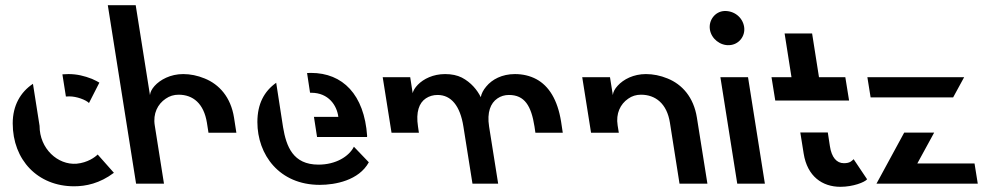

<svg xmlns="http://www.w3.org/2000/svg" viewBox="-20 -708 3790 740"><path d="M220.5 -421.5 234 -336C238.5 -336.5 243 -336.5 247.5 -336.5C275 -336.5 310.5 -323.5 323 -311L363 -389.5C357.5 -393 348 -398 334.5 -404C305 -415.5 276.5 -422.5 244 -422.5C236 -422.5 228 -422 220.5 -421.5ZM29 -232.5C29 -91.5 125.5 10 265.5 10C311 10 364.5 -1 419 -42L356.5 -112.5C346.5 -102.5 318 -81 275 -77C202.5 -71.5 132.5 -135 132.5 -223L107 -385C59 -353 29 -301.5 29 -232.5Z M777.5 -235 783.5 -196.5H891L882 -254.5C869.5 -334 824.5 -383 769 -405.5C741 -417 713.5 -422.5 686 -422.5C636.5 -422.5 597 -400.5 575.5 -376.5C565 -364.5 559 -353 558 -341.5L503 -688H395.5L504.5 0H612L576.5 -224.5C569 -270.5 588 -307 618.5 -327.5C633.5 -338 650 -343 668.5 -343C724 -343 765.5 -309 777.5 -235Z M1071 -217.5 1044.5 -389C998 -356 972 -307.5 972 -237.5C972 -112 1056 4.5 1212.5 4.5C1272 4.5 1363 -12.5 1401.5 -82.5L1344 -142.5C1325 -105 1274.5 -73.5 1207.5 -73.5C1109 -73.5 1083.5 -143.5 1071 -217.5ZM1163.5 -426.5 1175 -350.5H1179.5C1246.5 -350.5 1278.5 -301.5 1284 -257.5H1190L1202 -180H1394.5C1395 -181 1395 -182.5 1395 -184C1384 -343.5 1301 -427 1178.5 -427C1172.5 -427 1168.5 -427 1163.5 -426.5Z M2040 -220.5 2043.5 -196.5H2149L2142.5 -239.5C2129 -323.5 2095.5 -377 2047 -403C2022.5 -416 1995 -422.5 1964.5 -422.5C1915 -422.5 1876.5 -402 1854 -374.5C1842.5 -361 1835.5 -347 1833 -333.5C1819.5 -361 1795.5 -390.5 1760 -409C1742 -418 1720.5 -422.5 1695.5 -422.5C1649.5 -422.5 1612.5 -404 1590.5 -381.5C1579.5 -370 1573 -359.5 1570.5 -349L1561 -410.5H1455L1489 -196.5H1594.5L1591 -220.5C1582.5 -276 1595 -311.5 1621.5 -329C1634.5 -337.5 1649.5 -342 1666.5 -342C1719 -342 1753.5 -300 1766 -220.5L1801 0H1900L1865 -220.5C1856.5 -275 1870.5 -310.5 1897 -328.5C1910 -337.5 1925 -342 1941.5 -342C2002 -342 2027.5 -300 2040 -220.5Z M2224 -410.5 2258 -196.5H2365L2360.5 -224.5C2353 -270.5 2371 -307 2401 -327.5C2415.5 -338 2432 -343 2450.5 -343C2506.5 -343 2550.5 -308.5 2562 -235L2599 0H2706.5L2666 -254.5C2653.5 -334 2608.5 -383 2553 -405.5C2525 -417 2497 -422.5 2469.5 -422.5C2422 -422.5 2383 -402.5 2360.5 -377.5C2349 -365 2343 -353 2342 -341.5L2331 -410.5Z M2791.5 -534C2827.5 -536 2853.5 -568.5 2848 -604.5C2842 -642.5 2808 -667.5 2771 -665.5C2736.5 -663.5 2710.5 -630.5 2716 -594.5C2721.5 -558.5 2756 -531.5 2791.5 -534ZM2756.5 -410.5 2821.5 0H2928L2863 -410.5Z M2953.5 -410.5 2968 -320.5H3252.5L3238 -410.5H3136.5L3110 -579H3004L3030.5 -410.5ZM3064.5 -197.5 3077.5 -116C3091.5 -28 3149.5 12 3219 12C3268 12 3312.5 -5.5 3322 -17L3270 -94.5C3269 -93 3265.5 -90 3259.5 -85.5C3253 -81 3244 -79 3232.5 -79C3204.5 -79 3185 -101.5 3178.5 -145L3170.5 -197.5Z M3323 -410.5 3335.5 -332.5H3653.5L3696 -410.5ZM3358 0H3748.5L3736 -78H3515.5L3580.5 -197H3465Z"/></svg>

Font: Font.Observer
Style: Regular
Weight: 500
Italic angle: 9°
Version: Version 1.001;FEAKit 1.0